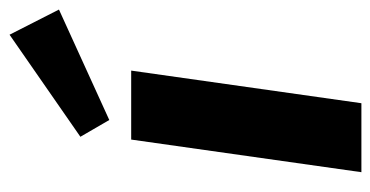

<svg xmlns="http://www.w3.org/2000/svg" viewBox="-212 -584 795 412"><g transform="rotate(-90 186.0 -377.5)"><path d="M241 -494 171 0H23L93 -494ZM318 -755 372 -649 135 -541 99 -603Z"/></g></svg>

Font: Exo 2
Style: Bold Italic
Weight: 700
Italic angle: -8°
Designer: Natanael Gama
Foundry: Natanael Gama
Version: Version 2.010